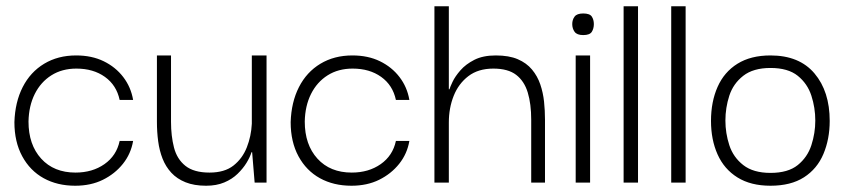

<svg xmlns="http://www.w3.org/2000/svg" viewBox="-20 -583 2712 613"><path d="M220 10Q163 10 119.5 -14Q76 -38 51 -84Q26 -130 26 -193Q28 -257 52.5 -305Q77 -353 121 -379.5Q165 -406 223 -406Q273 -406 311 -387.5Q349 -369 373.5 -337Q398 -305 405 -264H362Q352 -311 315 -337.5Q278 -364 224 -364Q178 -364 144 -342.5Q110 -321 91 -283Q72 -245 71 -195Q71 -121 111.5 -76.5Q152 -32 221 -32Q275 -32 313.5 -59Q352 -86 362 -133H405Q398 -92 372.5 -60Q347 -28 308.5 -9Q270 10 220 10Z M638 10Q600 10 572.5 -1Q545 -12 527 -31.5Q509 -51 499 -76.5Q489 -102 485 -132Q481 -162 481 -194V-406H526V-194Q526 -149 535.5 -112Q545 -75 572 -53.5Q599 -32 649 -32Q697 -32 725.5 -54.5Q754 -77 768 -112.5Q782 -148 784 -188V-406H831V0H793L785 -97H783Q778 -81 767 -63Q756 -45 738.5 -28Q721 -11 696 -0.5Q671 10 638 10Z M1102 10Q1045 10 1001.5 -14Q958 -38 933 -84Q908 -130 908 -193Q910 -257 934.5 -305Q959 -353 1003 -379.5Q1047 -406 1105 -406Q1155 -406 1193 -387.5Q1231 -369 1255.5 -337Q1280 -305 1287 -264H1244Q1234 -311 1197 -337.5Q1160 -364 1106 -364Q1060 -364 1026 -342.5Q992 -321 973 -283Q954 -245 953 -195Q953 -121 993.5 -76.5Q1034 -32 1103 -32Q1157 -32 1195.5 -59Q1234 -86 1244 -133H1287Q1280 -92 1254.5 -60Q1229 -28 1190.5 -9Q1152 10 1102 10Z M1367 0V-563H1413V-298H1415Q1417 -305 1425 -322Q1433 -339 1450 -358.5Q1467 -378 1494.5 -392Q1522 -406 1563 -406Q1605 -406 1633 -394Q1661 -382 1678.5 -361Q1696 -340 1705 -313.5Q1714 -287 1717 -258.5Q1720 -230 1720 -201V0H1676V-201Q1676 -251 1665 -287.5Q1654 -324 1628 -344Q1602 -364 1555 -364Q1507 -364 1475.5 -340Q1444 -316 1428.5 -277Q1413 -238 1413 -192V0Z M1818 0V-406H1864V0ZM1842 -471Q1822 -471 1814.5 -481.5Q1807 -492 1807 -506Q1807 -520 1814.5 -530Q1822 -540 1842 -540Q1863 -540 1869.5 -530Q1876 -520 1876 -506Q1876 -492 1869.5 -481.5Q1863 -471 1842 -471Z M1971 0V-563H2017V0Z M2123 0V-563H2169V0Z M2440 10Q2377 10 2334.5 -16.5Q2292 -43 2271 -90Q2250 -137 2250 -197Q2250 -258 2271 -305.5Q2292 -353 2334.5 -379.5Q2377 -406 2440 -406Q2532 -406 2580.5 -348.5Q2629 -291 2629 -197Q2629 -139 2609 -91.5Q2589 -44 2547 -17Q2505 10 2440 10ZM2440 -31Q2496 -31 2527 -56Q2558 -81 2570.5 -119.5Q2583 -158 2583 -198Q2583 -239 2570.5 -277.5Q2558 -316 2527 -341Q2496 -366 2440 -366Q2385 -366 2353 -341Q2321 -316 2308.5 -277.5Q2296 -239 2296 -198Q2296 -158 2308.5 -119.5Q2321 -81 2353 -56Q2385 -31 2440 -31Z"/></svg>

Font: Darker Grotesque Light
Style: Regular
Weight: 400
Version: Version 1.000;gftools[0.9.28]